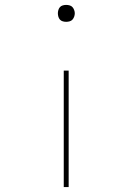

<svg xmlns="http://www.w3.org/2000/svg" viewBox="-20 -558 540 783"><path d="M250 -469Q243 -469 236 -471Q229 -473 224.5 -478Q220 -483 218 -490Q216 -497 216 -504Q216 -510 218 -517Q220 -524 224.5 -529Q229 -534 236 -536Q243 -538 250 -538Q257 -538 264 -536Q271 -534 275.5 -529Q280 -524 282.5 -517Q285 -510 285 -504Q285 -497 282.5 -490Q280 -483 275.5 -478Q271 -473 264 -471Q257 -469 250 -469ZM240 205V-270H260V205Z"/></svg>

Font: Iosevka Slab Thin
Style: Regular
Weight: 100
Monospace: yes
Designer: Belleve Invis
Foundry: Belleve Invis
Version: Version 11.1.0; ttfautohint (v1.8.3)